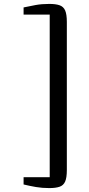

<svg xmlns="http://www.w3.org/2000/svg" viewBox="-20 -824 456 981"><path d="M232 137Q195 137 163.2 131.5Q131.5 126 100.5 118.5V81.5H234V-749.5H100.5V-786Q130 -792.5 161.5 -798.2Q193 -804 232 -804Q264.5 -804 284.2 -797.2Q304 -790.5 312.8 -770.8Q321.5 -751 321.5 -712V45Q321.5 84 312.8 103.8Q304 123.5 284.2 130.2Q264.5 137 232 137Z"/></svg>

Font: Merriweather 48pt
Style: Regular
Weight: 400
Version: Version 2.100